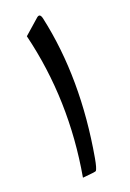

<svg xmlns="http://www.w3.org/2000/svg" viewBox="-78 -710 513 758"><g transform="rotate(-10 178.5 -331.0)"><path d="M146.5 -647.5C140.1 -662.6 132.8 -665.5 124.5 -655.8L71.3 -589.4C151.9 -405.8 192.4 -209.5 192.4 -1C227.5 -10.3 245.6 -16.1 247.1 -18.1C250.5 -24.4 252.4 -41.5 252.4 -68.4C252.4 -282.7 217.3 -475.6 146.5 -647.5Z"/></g></svg>

Font: Sahel
Style: Regular
Weight: 400
Foundry: Saber Rastikerdar (saber.rastikerdar@gmail.com)
Version: Version 3.4.0